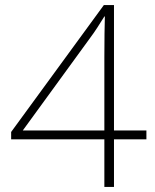

<svg xmlns="http://www.w3.org/2000/svg" viewBox="-20 -738 610 758"><path d="M558 -188V-223H430V-718H390L24 -217V-188H392V0H430V-188ZM392 -512V-223H70L332 -583C359 -619 371 -640 392 -673H394C393 -624 392 -595 392 -512Z"/></svg>

Font: Noto Sans Cherokee ExtraLight
Style: Regular
Weight: 200
Designer: Monotype Design Team
Foundry: Monotype Imaging Inc.
Version: Version 2.001